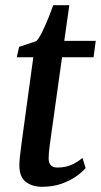

<svg xmlns="http://www.w3.org/2000/svg" viewBox="-20 -708 388 738"><path d="M175 -177.5Q172.5 -160 170.8 -146.8Q169 -133.5 168 -122.2Q167 -111 167 -98.5Q167 -81.5 175.5 -72.8Q184 -64 200 -64Q233 -64 257 -75.5Q281 -87 297 -101L309 -62Q296.5 -47 273 -30.2Q249.5 -13.5 216.5 -1.8Q183.5 10 141 10Q104 10 79 -9.2Q54 -28.5 54.5 -73.5Q54.5 -78.5 54.8 -85.5Q55 -92.5 56.2 -103Q57.5 -113.5 59.2 -127.8Q61 -142 63.5 -162L108 -488H44.5L53.5 -528L119.5 -550Q130.5 -561.5 142.5 -586Q154.5 -610.5 165.8 -638.5Q177 -666.5 184.5 -688H246.5L227 -551H348L339.5 -488H218.5Z"/></svg>

Font: Merriweather 28pt Medium
Style: Italic
Weight: 500
Italic angle: -7.8°
Version: Version 2.101